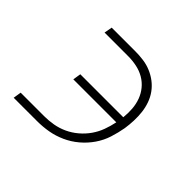

<svg xmlns="http://www.w3.org/2000/svg" viewBox="-128 -693 856 856"><g transform="rotate(45 300.0 -265.0)"><path d="M46 0 52 -38H201Q229 -38 257.5 -43Q286 -48 313 -60.5Q340 -73 363.5 -93Q387 -113 404 -137.5Q421 -162 431 -189.5Q441 -217 447 -246H176L182 -284H453Q456 -312 454 -339Q452 -366 443 -390.5Q434 -415 417.5 -435Q401 -455 378.5 -468Q356 -481 329.5 -486.5Q303 -492 276 -492H127L134 -530H282Q308 -530 334 -526.5Q360 -523 383.5 -513Q407 -503 426.5 -488Q446 -473 460.5 -453Q475 -433 483.5 -409Q492 -385 495 -359.5Q498 -334 497 -307Q496 -280 492 -254Q486 -220 475 -185.5Q464 -151 443 -120.5Q422 -90 393.5 -66Q365 -42 331.5 -27Q298 -12 263.5 -6Q229 0 194 0Z"/></g></svg>

Font: Iosevka Slab XLtExObl
Style: Regular
Weight: 200
Width: 7
Italic angle: -9°
Monospace: yes
Designer: Belleve Invis
Foundry: Belleve Invis
Version: Version 11.1.1; ttfautohint (v1.8.3)